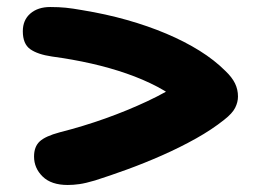

<svg xmlns="http://www.w3.org/2000/svg" viewBox="-20 -610 740 547"><path d="M173 -83Q126 -83 101.5 -107Q77 -131 77 -164Q77 -192 93 -207Q109 -222 150 -233Q217 -250 280 -272.5Q343 -295 399.5 -321.5Q456 -348 501 -378L499 -315Q468 -342 428 -363Q388 -384 340.5 -400.5Q293 -417 240 -429Q187 -441 128 -449Q87 -455 66 -470Q45 -485 45 -521Q45 -553 66.5 -571.5Q88 -590 123 -590Q148 -590 167.5 -588Q187 -586 215 -581Q282 -570 342 -553Q402 -536 454 -514Q506 -492 548.5 -465.5Q591 -439 622 -408Q641 -390 649.5 -372.5Q658 -355 658 -335Q658 -319 650 -303Q642 -287 619 -269Q584 -241 538.5 -215.5Q493 -190 442 -167.5Q391 -145 341.5 -127Q292 -109 251 -96Q224 -88 206.5 -85.5Q189 -83 173 -83Z"/></svg>

Font: Shantell Sans
Style: Bold
Weight: 700
Designer: Stephen Nixon, Anya Danilova, Shantell Martin
Foundry: Arrow Type
Version: Version 1.011;[c5ecc13dd]